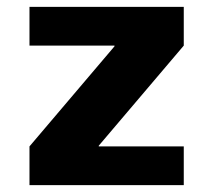

<svg xmlns="http://www.w3.org/2000/svg" viewBox="-20 -540 622 560"><path d="M268 -113H516V0H66V-113L314 -405V-407H66V-520H516V-407L268 -115Z"/></svg>

Font: Mplus 1p ExtraBold
Style: Regular
Weight: 800
Version: Version 1.061